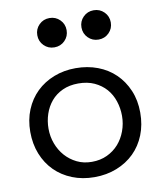

<svg xmlns="http://www.w3.org/2000/svg" viewBox="-100 -1025 936 1113"><g transform="rotate(-10 367.5 -468.0)"><path d="M181.2 -858.8Q181.2 -895 206.2 -920Q231.2 -945 267.5 -945Q303.8 -945 328.8 -920Q353.8 -895 353.8 -858.8Q353.8 -822.5 328.8 -797.5Q303.8 -772.5 267.5 -772.5Q231.2 -772.5 206.2 -797.5Q181.2 -822.5 181.2 -858.8ZM441.2 -858.8Q441.2 -895 466.2 -920Q491.2 -945 527.5 -945Q563.8 -945 588.8 -920Q613.8 -895 613.8 -858.8Q613.8 -822.5 588.8 -797.5Q563.8 -772.5 527.5 -772.5Q491.2 -772.5 466.2 -797.5Q441.2 -822.5 441.2 -858.8ZM366.2 8.8Q295 8.8 235.6 -15Q176.2 -38.8 133.8 -81.2Q91.2 -123.8 67.5 -183.1Q43.8 -242.5 43.8 -313.8Q43.8 -385 68.1 -443.8Q92.5 -502.5 135.6 -544.4Q178.8 -586.2 238.1 -609.4Q297.5 -632.5 366.2 -632.5Q436.2 -632.5 495.6 -610Q555 -587.5 598.1 -545.6Q641.2 -503.8 666.2 -445Q691.2 -386.2 691.2 -313.8Q691.2 -242.5 667.5 -183.1Q643.8 -123.8 600.6 -81.2Q557.5 -38.8 497.5 -15Q437.5 8.8 366.2 8.8ZM151.2 -313.8Q151.2 -267.5 166.9 -225.6Q182.5 -183.8 210.6 -151.9Q238.8 -120 278.1 -100.6Q317.5 -81.2 366.2 -81.2Q416.2 -81.2 456.2 -100Q496.2 -118.8 524.4 -150.6Q552.5 -182.5 568.1 -225Q583.8 -267.5 583.8 -313.8Q583.8 -358.8 570 -400.6Q556.2 -442.5 528.8 -473.8Q501.2 -505 460.6 -523.8Q420 -542.5 366.2 -542.5Q313.8 -542.5 273.1 -523.8Q232.5 -505 205.6 -473.1Q178.8 -441.2 165 -400Q151.2 -358.8 151.2 -313.8Z"/></g></svg>

Font: Abordage
Style: Regular
Weight: 400
Designer: Ange Degheest & Eugénie Bidaut
Foundry: Velvetyne Type Foundry
Version: Version 1.000;FEAKit 1.0